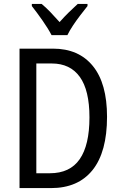

<svg xmlns="http://www.w3.org/2000/svg" viewBox="-20 -963 620 983"><path d="M528 -365Q528 -185 454 -92.5Q380 0 241 0H80V-714H251Q383 -714 455.5 -625Q528 -536 528 -365ZM438 -362Q438 -501 388.5 -569.5Q339 -638 245 -638H166V-76H235Q338 -76 388 -148Q438 -220 438 -362ZM244 -783Q227 -816 198 -857.5Q169 -899 143 -932V-943H193Q214 -926 238 -901Q262 -876 285 -850Q311 -879 331.5 -899Q352 -919 378 -943H428V-932Q412 -912 392 -886Q372 -860 354 -833Q336 -806 325 -783Z"/></svg>

Font: Noto Sans Thai Cond
Style: Regular
Weight: 400
Width: 3
Designer: Monotype Design Team
Foundry: Monotype Imaging Inc.
Version: Version 2.002; ttfautohint (v1.8.4.7-5d5b)